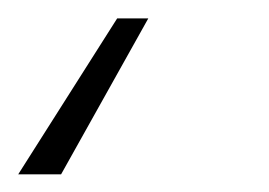

<svg xmlns="http://www.w3.org/2000/svg" viewBox="-32 1 300 214"><path d="M133.3 21.5 36.1 195.3H-11.7L98.6 21.5Z"/></svg>

Font: Inter Extra Light
Style: Italic
Weight: 200
Italic angle: -9.39999°
Designer: Rasmus Andersson
Foundry: rsms
Version: Version 4.000;git-3c8e0fc